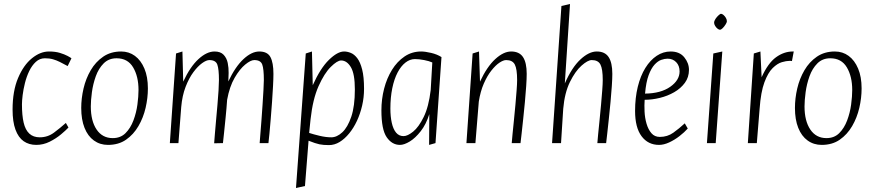

<svg xmlns="http://www.w3.org/2000/svg" viewBox="-20 -717 4383 962"><path d="M162 9Q125 9 98.5 -9.5Q72 -28 57.5 -67.5Q43 -107 43 -168Q43 -261 70.5 -326Q98 -391 140 -425Q182 -459 225 -459Q257 -459 280 -452Q303 -445 318 -437Q333 -429 338 -425L319 -386Q297 -398 280 -406.5Q263 -415 245.5 -420Q228 -425 205 -425Q179 -425 159.5 -407Q140 -389 126.5 -361Q113 -333 105 -301Q97 -269 93.5 -240.5Q90 -212 90 -194Q90 -139 98.5 -102.5Q107 -66 127 -47.5Q147 -29 179 -29Q219 -29 250.5 -52.5Q282 -76 310 -101L323 -78Q311 -65 286 -44Q261 -23 229 -7Q197 9 162 9Z M521 9Q481 9 450.5 -13Q420 -35 403.5 -76.5Q387 -118 387 -176Q387 -224 398.5 -273.5Q410 -323 434.5 -365Q459 -407 497 -433Q535 -459 587 -459Q626 -459 656 -437Q686 -415 703.5 -373.5Q721 -332 721 -274Q721 -226 709.5 -176.5Q698 -127 673.5 -85Q649 -43 611.5 -17Q574 9 521 9ZM545 -25Q584 -25 609 -50Q634 -75 648.5 -113.5Q663 -152 668.5 -193Q674 -234 674 -266Q674 -334 647 -379.5Q620 -425 564 -425Q525 -425 499.5 -399.5Q474 -374 460 -335Q446 -296 440.5 -255Q435 -214 435 -184Q435 -111 464 -68Q493 -25 545 -25Z M831 0 862 -449 894 -459 898 -308Q933 -383 974.5 -421Q1016 -459 1055 -459Q1085 -459 1100.5 -442.5Q1116 -426 1121 -401.5Q1126 -377 1125.5 -351.5Q1125 -326 1124 -309Q1159 -383 1200 -421Q1241 -459 1279 -459Q1320 -459 1335 -431Q1350 -403 1350 -347Q1350 -323 1348 -286Q1346 -249 1343 -206Q1340 -163 1336.5 -121.5Q1333 -80 1330 -47.5Q1327 -15 1325 0H1281Q1282 -14 1284.5 -45Q1287 -76 1290 -114.5Q1293 -153 1295.5 -192.5Q1298 -232 1300 -265Q1302 -298 1302 -316Q1302 -371 1294 -393.5Q1286 -416 1254 -416Q1236 -416 1208.5 -393.5Q1181 -371 1155.5 -327Q1130 -283 1118 -217Q1115 -173 1110.5 -129Q1106 -85 1102.5 -50.5Q1099 -16 1097 0L1053 1Q1054 -13 1056.5 -44Q1059 -75 1062.5 -113.5Q1066 -152 1069.5 -191.5Q1073 -231 1075 -264Q1077 -297 1077 -316Q1077 -370 1069 -393Q1061 -416 1029 -416Q1014 -416 992.5 -400.5Q971 -385 949 -355.5Q927 -326 910 -282Q893 -238 888 -181L874 0Z M1463 225 1512 -449 1543 -459 1547 -290Q1585 -375 1628 -417Q1671 -459 1704 -459Q1720 -459 1737.5 -452Q1755 -445 1770 -425.5Q1785 -406 1794.5 -369Q1804 -332 1804 -272Q1804 -229 1794.5 -188Q1785 -147 1768.5 -111.5Q1752 -76 1729.5 -48.5Q1707 -21 1681.5 -5.5Q1656 10 1628 10Q1600 10 1580.5 6Q1561 2 1526 -12L1508 215ZM1640 -29Q1668 -29 1695 -54Q1722 -79 1740 -132Q1758 -185 1758 -269Q1758 -347 1738 -380.5Q1718 -414 1689 -414Q1670 -414 1637.5 -382Q1605 -350 1576 -285Q1547 -220 1536 -119L1529 -51Q1550 -44 1581.5 -36.5Q1613 -29 1640 -29Z M1984 9Q1944 9 1917.5 -29.5Q1891 -68 1891 -164Q1891 -220 1904.5 -272.5Q1918 -325 1944 -367Q1970 -409 2007 -434Q2044 -459 2090 -459Q2110 -459 2140 -452Q2170 -445 2192 -431L2162 0L2130 9L2131 -145Q2115 -94 2088 -59.5Q2061 -25 2033 -8Q2005 9 1984 9ZM2002 -35Q2022 -35 2050 -57.5Q2078 -80 2103 -131Q2128 -182 2138 -266L2146 -404Q2131 -411 2105.5 -416Q2080 -421 2059 -421Q2034 -421 2011.5 -403.5Q1989 -386 1972 -353.5Q1955 -321 1945.5 -275Q1936 -229 1936 -173Q1936 -133 1943 -101.5Q1950 -70 1964.5 -52.5Q1979 -35 2002 -35Z M2317 0 2348 -449 2380 -459 2385 -308Q2420 -383 2461.5 -421Q2503 -459 2541 -459Q2582 -459 2600.5 -431Q2619 -403 2619 -347Q2619 -323 2616.5 -286Q2614 -249 2610 -206Q2606 -163 2601.5 -121.5Q2597 -80 2593.5 -47.5Q2590 -15 2588 0H2544Q2545 -14 2548 -45Q2551 -76 2555 -114.5Q2559 -153 2562.5 -192.5Q2566 -232 2568.5 -265Q2571 -298 2571 -316Q2571 -371 2559.5 -393.5Q2548 -416 2516 -416Q2502 -416 2482.5 -403Q2463 -390 2442 -363.5Q2421 -337 2404 -298Q2387 -259 2379 -208L2362 0Z M2746 0 2793 -687 2836 -697 2810 -299Q2845 -379 2888 -419Q2931 -459 2970 -459Q3011 -459 3029.5 -431Q3048 -403 3048 -347Q3048 -323 3045.5 -286Q3043 -249 3039 -206Q3035 -163 3030.5 -121.5Q3026 -80 3022.5 -47.5Q3019 -15 3017 0H2973Q2974 -14 2977 -45Q2980 -76 2984 -114.5Q2988 -153 2991.5 -192.5Q2995 -232 2997.5 -265Q3000 -298 3000 -316Q3000 -371 2988.5 -393.5Q2977 -416 2945 -416Q2925 -416 2893.5 -388Q2862 -360 2835.5 -306Q2809 -252 2802 -172L2791 0Z M3282 9Q3227 9 3194.5 -34.5Q3162 -78 3162 -161Q3162 -227 3175.5 -282Q3189 -337 3213.5 -376.5Q3238 -416 3270.5 -437.5Q3303 -459 3340 -459Q3385 -459 3408.5 -430Q3432 -401 3432 -367Q3432 -330 3411.5 -302Q3391 -274 3358 -255Q3325 -236 3286 -226.5Q3247 -217 3210 -217Q3208 -190 3209.5 -158Q3211 -126 3219.5 -97Q3228 -68 3244 -49.5Q3260 -31 3286 -31Q3324 -31 3353.5 -52Q3383 -73 3411 -99L3426 -73Q3409 -54 3384.5 -35Q3360 -16 3333 -3.5Q3306 9 3282 9ZM3212 -248Q3291 -249 3338 -282Q3385 -315 3385 -359Q3385 -388 3368 -405.5Q3351 -423 3325 -423Q3310 -423 3293 -417Q3276 -411 3259.5 -393Q3243 -375 3230 -340.5Q3217 -306 3212 -248Z M3522 0 3554 -449 3599 -459 3566 0ZM3587 -568Q3582 -568 3575 -573.5Q3568 -579 3563 -587.5Q3558 -596 3558 -603Q3558 -612 3565 -622.5Q3572 -633 3580.5 -640.5Q3589 -648 3592 -648Q3598 -648 3605 -642Q3612 -636 3617 -627.5Q3622 -619 3622 -610Q3622 -605 3615.5 -594.5Q3609 -584 3601 -576Q3593 -568 3587 -568Z M3727 0 3757 -449 3790 -459 3796 -330Q3828 -401 3868 -430Q3908 -459 3952 -459Q3954 -459 3955 -459Q3956 -459 3957 -459L3948 -411Q3945 -412 3942 -412Q3939 -412 3935 -412Q3920 -412 3897.5 -405.5Q3875 -399 3851.5 -376Q3828 -353 3810 -304.5Q3792 -256 3786 -172L3772 0Z M4097 9Q4057 9 4026.5 -13Q3996 -35 3979.5 -76.5Q3963 -118 3963 -176Q3963 -224 3974.5 -273.5Q3986 -323 4010.5 -365Q4035 -407 4073 -433Q4111 -459 4163 -459Q4202 -459 4232 -437Q4262 -415 4279.5 -373.5Q4297 -332 4297 -274Q4297 -226 4285.5 -176.5Q4274 -127 4249.5 -85Q4225 -43 4187.5 -17Q4150 9 4097 9ZM4121 -25Q4160 -25 4185 -50Q4210 -75 4224.5 -113.5Q4239 -152 4244.5 -193Q4250 -234 4250 -266Q4250 -334 4223 -379.5Q4196 -425 4140 -425Q4101 -425 4075.5 -399.5Q4050 -374 4036 -335Q4022 -296 4016.5 -255Q4011 -214 4011 -184Q4011 -111 4040 -68Q4069 -25 4121 -25Z"/></svg>

Font: Ancizar Sans Thin
Style: Italic
Weight: 100
Italic angle: -4°
Designer: Cesar Puertas, Viviana Monsalve, Julian Moncada, Julian Prieto, Jose Castro, Mariel Hernandez, Felipe Aragon, Sara Alarc
Version: Version 8.100